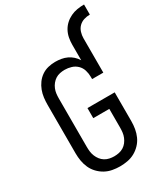

<svg xmlns="http://www.w3.org/2000/svg" viewBox="-231 -1061 1023 1172"><g transform="rotate(-30 280.5 -475.0)"><path d="M376 -781Q376 -805 380.5 -829Q385 -853 396.5 -874.5Q408 -896 426 -912.5Q444 -929 466 -939.5Q488 -950 512 -954Q536 -958 561 -958V-887Q539 -887 518.5 -880.5Q498 -874 483 -859Q468 -844 461.5 -823Q455 -802 455 -781ZM258 8Q232 8 205 3Q178 -2 154.5 -15Q131 -28 112 -48Q93 -68 82 -92.5Q71 -117 66.5 -143.5Q62 -170 62 -197V-538Q62 -563 65 -588Q68 -613 77 -637Q86 -661 101 -681.5Q116 -702 137 -716.5Q158 -731 183 -737Q208 -743 233 -743Q254 -743 275 -739.5Q296 -736 315 -727Q334 -718 349.5 -704Q365 -690 376 -672V-781H455V-539H376V-555Q376 -579 369 -602Q362 -625 345 -641.5Q328 -658 305 -665Q282 -672 259 -672Q242 -672 225 -668.5Q208 -665 194 -656Q180 -647 169 -633.5Q158 -620 151.5 -604Q145 -588 143 -571.5Q141 -555 141 -538V-197Q141 -180 143 -163.5Q145 -147 151.5 -131Q158 -115 168.5 -101.5Q179 -88 193.5 -79Q208 -70 225 -66.5Q242 -63 258 -63Q275 -63 292 -66.5Q309 -70 323.5 -79Q338 -88 348.5 -101.5Q359 -115 365.5 -131Q372 -147 374 -163.5Q376 -180 376 -197V-329H263V-400H455V-197Q455 -170 450.5 -143.5Q446 -117 435 -92.5Q424 -68 405 -48Q386 -28 362.5 -15Q339 -2 312 3Q285 8 258 8Z"/></g></svg>

Font: Iosevka Pride
Style: Regular
Weight: 400
Monospace: yes
Designer: Belleve Invis
Foundry: Belleve Invis
Version: Version 30.3.1; ttfautohint (v1.8.4)